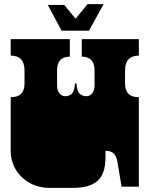

<svg xmlns="http://www.w3.org/2000/svg" viewBox="-20 -906 723 932"><path d="M221 6Q151 6 100.5 -33.5Q50 -73 36 -135Q35 -140 34 -146Q33 -152 32.5 -158.5Q32 -165 32 -171V-172Q32 -179 32 -180.5Q32 -182 32 -187.5Q32 -193 32 -209V-260Q32 -277 32 -281.5Q32 -286 32 -288Q32 -290 32 -296V-297Q32 -304 32 -305.5Q32 -307 32 -312.5Q32 -318 32 -334V-434Q99 -434 99 -500V-564Q99 -636 32 -636V-716H319V-631Q257 -631 257 -564V-492Q257 -468 268 -453.5Q279 -439 298 -439Q314 -439 327.5 -450Q341 -461 344 -501H351Q354 -461 368 -450Q382 -439 398 -439Q417 -439 428 -453.5Q439 -468 439 -492V-564Q439 -631 377 -631V-716H654V-636Q587 -636 587 -564V-500Q587 -434 654 -434V-334Q654 -318 654 -312.5Q654 -307 654 -305.5Q654 -304 654 -297V-296Q654 -290 654 -288Q654 -286 654 -281.5Q654 -277 654 -260V0H570L551 -115Q546 -147 532.5 -160.5Q519 -174 492 -174V-141Q492 -64 454.5 -29Q417 6 333 6ZM279 -757 212 -882H292L347 -815L405 -886H483L412 -757Z"/></svg>

Font: Danfo
Style: Regular
Weight: 400
Designer: Seyi Olusanya, David Udoh, Eyiyemi Adegbite, Mirko Velimirović
Version: Version 1.000